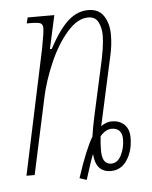

<svg xmlns="http://www.w3.org/2000/svg" viewBox="-46 -582 517 653"><g transform="rotate(-5 212.5 -255.5)"><path d="M200 24Q231 -71 256 -113Q261 -146 269 -183L304 -342Q321 -415 321 -453Q321 -479 311 -498.5Q301 -518 277 -518Q240 -518 204.5 -477Q169 -436 143 -376Q117 -316 105 -260L49 0H21L112 -428Q122 -481 122 -495Q122 -508 114 -512Q106 -516 77 -516H67L72 -536H163L138 -422H144Q179 -487 210.5 -515Q242 -543 279 -543Q315 -543 332 -517Q349 -491 349 -453Q349 -418 341 -383Q333 -348 332 -342L289 -146Q308 -159 326 -159Q352 -159 368.5 -143.5Q385 -128 385 -98Q385 -54 364.5 -22.5Q344 9 309 9Q257 9 253 -54Q243 -30 224 32ZM359 -95Q359 -115 349.5 -124.5Q340 -134 324 -134Q303 -134 284 -112Q281 -88 281 -63Q281 -16 312 -16Q334 -16 346.5 -41Q359 -66 359 -95Z"/></g></svg>

Font: Noto Serif CondThin
Style: Italic
Weight: 250
Width: 3
Italic angle: -12°
Designer: Monotype Design Team
Foundry: Monotype Imaging Inc.
Version: Version 1.001